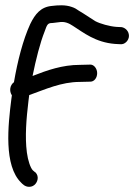

<svg xmlns="http://www.w3.org/2000/svg" viewBox="-20 -695 535 743"><path d="M62 12C66 16 76 28 93 28C114 28 126 9 126 -7C126 -18 120 -25 116 -29H115L107 -36C98 -45 88 -74 84 -105C76 -166 82 -236 90 -303L93 -327C155 -349 217 -378 289 -378L330 -379C344 -379 356 -393 356 -412C356 -429 344 -445 330 -445L289 -444C221 -444 162 -423 106 -401C119 -465 135 -529 153 -574C162 -599 164 -606 182 -606H183L208 -609C230 -613 247 -605 262 -595C303 -569 349 -531 425 -525L444 -524C463 -521 479 -539 479 -556C479 -574 466 -587 451 -590H450L430 -591C404 -593 368 -603 349 -613C329 -625 307 -641 286 -653C278 -659 268 -665 258 -668C233 -677 205 -675 180 -672C138 -668 116 -641 97 -602C69 -541 48 -459 34 -377C18 -365 15 -343 26 -326L24 -312C11 -209 -6 -54 62 12Z"/></svg>

Font: Stray Cat
Style: ExBdCn
Weight: 800
Version: Version 1.0